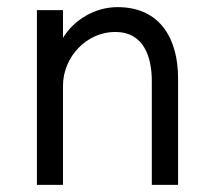

<svg xmlns="http://www.w3.org/2000/svg" viewBox="-20 -516 589 536"><path d="M83 0H155.8V-276.4C155.8 -356.9 221.7 -426.8 301.3 -426.8C382.3 -426.8 403.8 -356.4 403.8 -288.6V0H477.1V-297.9C477.1 -402.8 430.7 -496.1 308.1 -496.1C245.6 -496.1 187 -461.4 155.8 -410.2V-487.8H83Z"/></svg>

Font: HK Grotesk
Style: Regular
Weight: 400
Designer: Alfredo Marco Pradil and Stefan Peev
Foundry: Hanken Design Co.
Version: Version 1.045;PS 001.045;hotconv 1.0.88;makeotf.lib2.5.64775